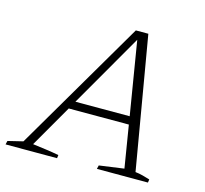

<svg xmlns="http://www.w3.org/2000/svg" viewBox="-123 -753 921 861"><g transform="rotate(15 338.0 -322.5)"><path d="M568 -31Q586 -29 603 -24.5Q620 -20 636 -15L634 0H397L401 -17L516 -33L484 -229H205L92 -33Q122 -29 152.5 -25Q183 -21 214 -15L212 0H-27L-23 -17L47 -34L405 -645H463ZM226 -266H478L422 -606Z"/></g></svg>

Font: Piazzolla ExtraLight
Style: Italic
Weight: 200
Italic angle: -11.3°
Designer: Juan Pablo del Peral
Foundry: Huerta Tipografica
Version: Version 1.330